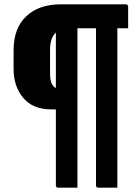

<svg xmlns="http://www.w3.org/2000/svg" viewBox="-20 -720 640 890"><path d="M425 139V-589H339V150H250Q239 150 239 139V-213H217Q133 -213 88 -266Q43 -319 43 -401V-487Q43 -589 101.5 -644.5Q160 -700 263 -700H563Q568 -700 571 -697Q574 -694 574 -689V-589H524V150H436Q425 150 425 139ZM212 -377Q212 -325 239 -312V-569Q212 -544 212 -490Z"/></svg>

Font: Recursive Sn Lnr St SmB
Style: Regular
Weight: 600
Version: Version 1.079;hotconv 1.0.112;makeotfexe 2.5.65598; ttfautoh